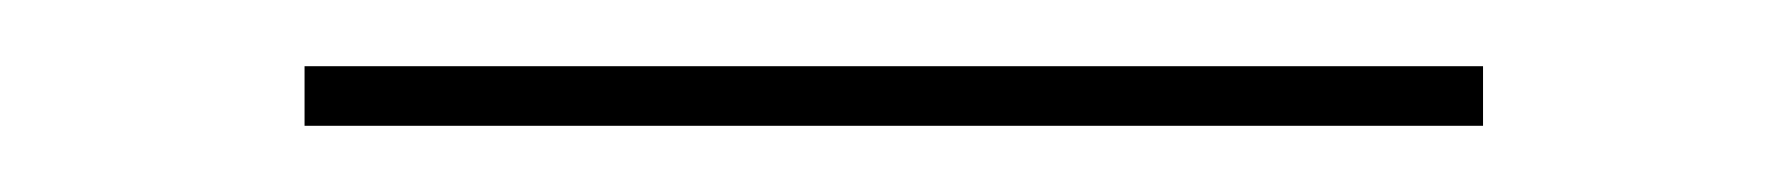

<svg xmlns="http://www.w3.org/2000/svg" viewBox="-20 -369 540 58"><path d="M72 -331V-349H428V-331Z"/></svg>

Font: iosevka_custom_sans_ss08 Thin
Style: Regular
Weight: 100
Designer: Belleve Invis
Foundry: Belleve Invis
Version: Version 10.3.0; ttfautohint (v1.8.3)